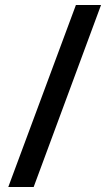

<svg xmlns="http://www.w3.org/2000/svg" viewBox="-20 -739 432 764"><path d="M382 -719 114 5H13L282 -719Z"/></svg>

Font: Noto Sans Thai ExtCond SemBd
Style: Regular
Weight: 600
Width: 2
Designer: Monotype Design Team
Foundry: Monotype Imaging Inc.
Version: Version 2.002; ttfautohint (v1.8.4.7-5d5b)